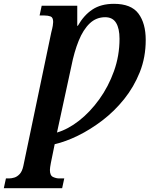

<svg xmlns="http://www.w3.org/2000/svg" viewBox="-88 -744 782 1004"><path d="M-68 240 -57 189H-40Q-28 189 -13 184.5Q2 180 15 166Q28 152 34 124L180 -574Q186 -597 188 -609.5Q190 -622 190 -629Q190 -653 176.5 -658Q163 -663 144 -663H119L130 -714H316V-609H319Q350 -664 395 -694Q440 -724 508 -724Q598 -724 636 -673Q674 -622 674 -535Q674 -444 643 -366.5Q612 -289 561 -225.5Q510 -162 447 -114Q384 -66 319.5 -34.5Q255 -3 198 10L178 108Q173 134 173 145Q173 174 189.5 181.5Q206 189 221 189H248L237 240ZM210 -51Q268 -68 325.5 -113Q383 -158 431 -224.5Q479 -291 508 -372Q537 -453 537 -541Q537 -595 519 -624.5Q501 -654 462 -654Q415 -654 381 -621.5Q347 -589 323.5 -531Q300 -473 285 -397Z"/></svg>

Font: Noto Serif Condensed
Style: Bold Italic
Weight: 700
Width: 3
Italic angle: -12°
Designer: Monotype Design Team
Foundry: Monotype Imaging Inc.
Version: Version 2.014